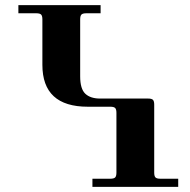

<svg xmlns="http://www.w3.org/2000/svg" viewBox="-20 -732 746 752"><path d="M52 -680V-712H374V-680H318Q304 -680 299 -675Q294 -670 294 -656V-433Q294 -384 314 -365Q334 -346 372 -346H560Q574 -346 579 -341Q584 -336 584 -322V-56Q584 -42 589 -37Q594 -32 608 -32H678V0H342V-32H412Q426 -32 431 -37Q436 -42 436 -56V-290Q436 -304 431 -309Q426 -314 412 -314H324Q146 -314 146 -478V-656Q146 -670 141 -675Q136 -680 122 -680Z"/></svg>

Font: Old Standard TT
Style: Bold
Weight: 700
Designer: Alexey Kryukov <alexios@thessalonica.org.ru>
Version: Version 2.2